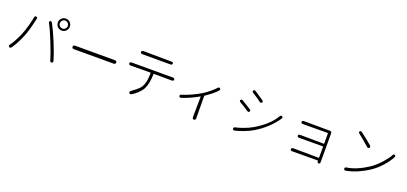

<svg xmlns="http://www.w3.org/2000/svg" viewBox="36 -1978 6868 3236"><g transform="rotate(20 3470.0 -360.5)"><path d="M150 -28Q129 2 106 -15Q84 -31 106 -60Q166 -140 233 -294Q265 -369 293.5 -474Q322 -579 328 -622Q333 -658 361 -653Q389 -647 379 -612L378 -607Q374 -590 370 -573Q325 -378 280 -272Q219 -127 150 -28ZM870 -13Q843 -5 834 -41Q812 -125 725 -343Q642 -548 601 -617Q583 -648 605 -661Q628 -673 645 -642Q706 -529 776 -360Q846 -191 887 -55Q897 -21 870 -13ZM842.5 -577Q798 -577 766.5 -608.5Q735 -640 735 -684.5Q735 -729 766.5 -760.5Q798 -792 842.5 -792Q887 -792 918.5 -760.5Q950 -729 950 -684.5Q950 -640 918.5 -608.5Q887 -577 842.5 -577ZM842 -613Q871 -613 892.5 -634Q914 -655 914 -684Q914 -713 892.5 -734.5Q871 -756 842 -756Q813 -756 792.5 -734.5Q772 -713 772 -684Q772 -655 792.5 -634Q813 -613 842 -613Z M1144 -353Q1108 -353 1108 -384Q1108 -415 1144 -415H1855Q1891 -415 1891 -384Q1891 -353 1855 -353Z M2318 27Q2285 43 2274 19Q2263 -5 2291 -24Q2413 -109 2443 -159Q2473 -209 2486 -281Q2495 -334 2497 -418Q2497 -423 2492 -423L2138 -421Q2102 -421 2102 -448Q2102 -475 2138 -475H2872Q2908 -475 2908 -448Q2908 -421 2872 -421L2553 -423Q2548 -423 2548 -418Q2545 -237 2491 -139Q2463 -90 2410.5 -42Q2358 6 2318 27ZM2259 -668Q2223 -668 2223 -696Q2223 -724 2259 -724L2710 -719Q2752 -719 2755 -719Q2792 -724 2793 -696Q2795 -668 2758 -668Z M3451 71Q3421 71 3421 35L3425 -331Q3425 -336 3421 -334Q3268 -247 3127 -202Q3092 -191 3085 -218Q3077 -244 3113 -253Q3162 -265 3270 -313Q3362 -354 3433 -398Q3499 -438 3564 -494Q3623 -546 3640 -566Q3663 -594 3684 -576Q3704 -558 3680 -532Q3610 -455 3485 -373Q3477 -368 3477 -358L3480 35Q3480 71 3451 71Z M4163 9Q4128 17 4122 -11Q4117 -39 4152 -45Q4191 -52 4278 -82Q4369 -114 4440 -155Q4685 -298 4787 -473Q4805 -505 4828 -491Q4851 -477 4831 -446Q4780 -366 4683 -273Q4583 -179 4466 -110Q4396 -68 4300 -33Q4216 -3 4163 9ZM4287 -378Q4272 -355 4242 -375L4185 -413Q4170 -423 4155 -432L4092 -469Q4060 -487 4074 -509Q4087 -532 4118 -513L4270 -419Q4301 -401 4287 -378ZM4432 -593Q4416 -571 4387 -592L4331 -633Q4317 -643 4302 -652L4239 -692Q4208 -712 4222 -733Q4236 -755 4266 -735L4417 -635Q4447 -615 4432 -593Z M5677 46Q5651 45 5652 9Q5652 4 5647 4L5192 6Q5156 6 5156 -21Q5156 -48 5192 -48L5647 -44Q5652 -44 5652 -49V-244Q5652 -249 5647 -249L5224 -247Q5188 -247 5188 -273Q5188 -300 5224 -300L5647 -296Q5652 -296 5652 -301V-484Q5652 -489 5647 -489L5205 -487Q5169 -487 5169 -513Q5169 -540 5205 -540L5667 -537Q5703 -537 5703 -501V10Q5703 46 5677 46Z M6154 4Q6119 11 6114 -17Q6109 -46 6145 -51Q6317 -77 6506 -200Q6609 -267 6697 -369Q6778 -463 6798 -507Q6813 -540 6837 -528Q6860 -516 6842 -484Q6799 -405 6725 -320Q6638 -222 6536 -156Q6347 -34 6154 4ZM6391 -493Q6372 -473 6346 -499Q6329 -516 6257 -576Q6176 -645 6158 -657Q6128 -677 6142 -697Q6156 -718 6185 -698Q6211 -681 6292 -616Q6370 -553 6385 -538Q6411 -513 6391 -493Z"/></g></svg>

Font: Resource Han Rounded CN Light
Style: Regular
Weight: 300
Designer: Cyano Hao (round all glyphs); Ryoko NISHIZUKA 西塚涼子 (kana, bopomofo & ideographs); Paul D. Hunt (Latin, Greek & Cyrillic)
Foundry: Cyano Hao
Version: 0.990